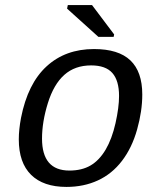

<svg xmlns="http://www.w3.org/2000/svg" viewBox="-20 -733 640 763"><path d="M244.1 9.8Q152.3 9.8 103.5 -38.3Q54.7 -86.4 54.7 -179.2Q54.7 -217.8 63.5 -264.6Q90.3 -400.9 165.3 -469.5Q240.2 -538.1 353.5 -538.1Q450.7 -538.1 498 -493.2Q545.4 -448.2 545.4 -357.4Q545.4 -291.5 524.9 -218.5Q504.4 -145.5 464.8 -93.8Q425.3 -42 369.1 -16.1Q313 9.8 244.1 9.8ZM453.1 -351.6Q453.1 -412.6 426.5 -442.9Q399.9 -473.1 342.3 -473.1Q277.8 -473.1 235.6 -435.5Q193.4 -397.9 170.2 -323.2Q147 -248.5 147 -182.1Q147 -55.2 255.9 -55.2Q305.2 -55.2 339.8 -75.4Q374.5 -95.7 399.7 -138.2Q424.8 -180.7 439 -243.4Q453.1 -306.2 453.1 -351.6ZM371.1 -586.4 246.6 -698.7 249.5 -712.9H345.7L433.6 -596.2L431.6 -586.4Z"/></svg>

Font: Cousine
Style: Italic
Weight: 400
Italic angle: -12°
Monospace: yes
Designer: Steve Matteson
Foundry: Monotype Imaging Inc.
Version: Version 1.21